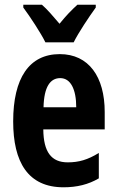

<svg xmlns="http://www.w3.org/2000/svg" viewBox="-20 -786 497 816"><path d="M173 -606H293C314 -648 358 -714 387 -754V-766H309C284 -743 262 -721 233 -685C205 -718 180 -747 158 -766H79V-754C108 -715 154 -645 173 -606ZM234 -556C104 -556 36 -454 36 -270C36 -97 99 10 250 10C307 10 356 -2 400 -28V-136C353 -107 315 -96 268 -96C198 -96 165 -140 164 -236H425V-310C425 -460 357 -556 234 -556ZM236 -454C280 -454 304 -407 304 -330H165C167 -418 194 -454 236 -454Z"/></svg>

Font: Noto Sans Georgian ExtraCondensed Bold
Style: Regular
Weight: 700
Width: 2
Designer: Monotype Design Team, Akaki Razmadze
Foundry: Google LLC
Version: Version 2.005